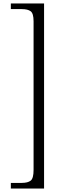

<svg xmlns="http://www.w3.org/2000/svg" viewBox="-20 -819 369 1098"><path d="M232 259H42V227H104Q139 227 155.5 214Q172 201 172 153V-697Q172 -742 155.5 -754.5Q139 -767 104 -767H42V-799H232Z"/></svg>

Font: Noto Serif Sinhala Light
Style: Regular
Weight: 300
Designer: Jelle Bosma - Monotype Design Team
Foundry: Monotype Imaging Inc.
Version: Version 2.007; ttfautohint (v1.8.4.7-5d5b)